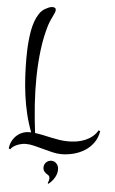

<svg xmlns="http://www.w3.org/2000/svg" viewBox="-61 -707 601 1006"><g transform="rotate(5 239.5 -204.0)"><path d="M479 -40Q473.6 -4.9 454.8 21.2Q436 47.4 409.4 64.2Q382.8 81.1 350.8 89.4Q318.8 97.7 286.6 97.7Q263.7 97.7 239.3 91.8Q214.8 85.9 190.2 79.1Q165.5 72.3 141.8 66.4Q118.2 60.5 96.7 60.5Q86.4 60.5 75 63Q63.5 65.4 52.5 69.8Q41.5 74.2 32.2 80.8Q22.9 87.4 17.6 95.7L9.8 91.8Q11.7 71.3 20.3 54.2Q28.8 37.1 42.2 24.4Q55.7 11.7 73 4.6Q90.3 -2.4 110.8 -2.4Q113.3 -2.4 115.2 -2.2Q117.2 -2 119.6 -2Q102.1 -47.4 90.6 -95.2Q79.1 -143.1 72.5 -191.9Q65.9 -240.7 63.2 -290Q60.5 -339.4 60.5 -388.2Q60.5 -405.8 61.3 -429.2Q62 -452.6 64.5 -478.8Q66.9 -504.9 71.5 -531.2Q76.2 -557.6 84.5 -581.1Q92.8 -604.5 105 -623Q117.2 -641.6 134.8 -651.9Q144 -657.2 154.1 -661.6Q164.1 -666 174.8 -666Q181.6 -666 186.8 -662.8Q191.9 -659.7 191.9 -651.9Q191.9 -647.5 190.7 -643.8Q189.5 -640.1 188 -636.2Q180.2 -618.7 172.1 -602.1Q164.1 -585.4 158.7 -567.9Q140.1 -506.8 131.6 -438Q123 -369.1 121.8 -296.1Q120.6 -223.1 125.7 -148.4Q130.9 -73.7 140.1 -0.5Q161.1 2 182.6 6.6Q204.1 11.2 226.3 16.1Q248.5 21 271.2 24.4Q293.9 27.8 317.9 27.8Q339.8 27.8 362.1 24.2Q384.3 20.5 404.5 12.2Q424.8 3.9 441.9 -9.8Q459 -23.4 470.7 -43.5ZM229 255.4Q231.4 249.5 233.4 242.9Q235.4 236.3 235.6 230.5Q235.8 224.6 233.6 219.7Q231.4 214.8 226.1 211.9Q215.3 206.5 207.5 197.3Q199.7 188 199.7 175.3Q199.7 159.2 210.9 147.9Q222.2 136.7 238.3 136.7Q253.9 136.7 264.6 147.9Q275.4 159.2 276.4 175.3Q277.3 191.9 272 206.3Q266.6 220.7 258.8 231.4Q251 242.2 243.4 249.3Q235.8 256.3 232.9 258.3Q231.9 257.3 231 256.8Q229 255.9 229 255.4Z"/></g></svg>

Font: Montez
Style: Regular
Weight: 400
Designer: Astigmatic (AOETI)
Foundry: Astigmatic (AOETI)
Version: Version 1.001